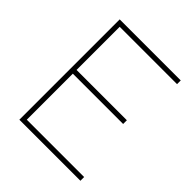

<svg xmlns="http://www.w3.org/2000/svg" viewBox="-196 -836 962 962"><g transform="rotate(45 284.5 -355.5)"><path d="M480.5 -378.9C480.5 -378.9 124 -378.9 124 -378.9C124 -378.9 124 -684.6 124 -684.6C124 -684.6 530.3 -684.6 530.3 -684.6C530.3 -684.6 530.3 -710.9 530.3 -710.9C530.3 -710.9 97.7 -710.9 97.7 -710.9C97.7 -710.9 97.7 0 97.7 0C97.7 0 530.3 0 530.3 0C530.3 0 530.3 -26.4 530.3 -26.4C530.3 -26.4 124 -26.4 124 -26.4C124 -26.4 124 -352.5 124 -352.5C124 -352.5 480.5 -352.5 480.5 -352.5C480.5 -352.5 480.5 -378.9 480.5 -378.9Z"/></g></svg>

Font: WOX
Style: Regular
Weight: 500
Designer: Google
Foundry: ""
Version: ""